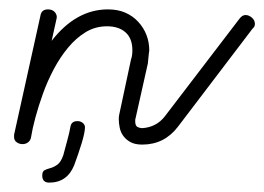

<svg xmlns="http://www.w3.org/2000/svg" viewBox="-20 -317 563 409"><path d="M130 -47Q132 -59 145 -59Q152 -59 156.5 -55Q161 -51 161 -46Q161 -35 154 -12Q147 11 138 35Q123 72 85 72Q70 72 70 57Q70 48 75 45.5Q80 43 87.5 41Q95 39 102.5 33.5Q110 28 115 13Q120 -6 124 -20.5Q128 -35 130 -47ZM490 -277Q496 -285 503 -285Q510 -285 516.5 -279.5Q523 -274 523 -266Q523 -260 518 -256L359 -47Q330 -9 283 -9Q268 -9 258.5 -14Q249 -19 243 -27Q237 -35 235 -45Q233 -55 233 -63Q233 -69 234 -73L259 -190Q262 -198 262 -210Q262 -235 247.5 -248Q233 -261 208 -261Q183 -261 162.5 -248.5Q142 -236 125 -215.5Q108 -195 94.5 -169.5Q81 -144 71.5 -117.5Q62 -91 55.5 -67Q49 -43 46 -24Q45 -18 40 -14Q35 -10 28 -10Q21 -10 15.5 -14Q10 -18 10 -25Q10 -26 10 -27.5Q10 -29 10 -30L66 -283Q68 -297 82 -297Q91 -297 96 -292Q101 -287 101 -280Q101 -279 100.5 -277.5Q100 -276 100 -275L90 -230Q142 -297 210 -297Q231 -297 247 -290Q263 -283 274.5 -270.5Q286 -258 292 -242.5Q298 -227 298 -209Q297 -204 296.5 -197.5Q296 -191 295 -182L269 -66Q268 -64 268 -59Q268 -49 273 -46.5Q278 -44 283 -44Q313 -46 331 -69Z"/></svg>

Font: Gruenewald VA
Style: Regular
Weight: 400
Designer: Peter Wiegel
Foundry: Peter Wiegel, nach dem Schriftentwurf von Dr. H. Gr¸newald
Version: Version 0.007